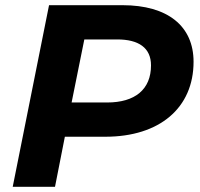

<svg xmlns="http://www.w3.org/2000/svg" viewBox="-20 -720 772 740"><path d="M452 -700H169L29 0H192L230 -193H386C595 -193 726 -304 726 -482C726 -619 627 -700 452 -700ZM393 -325H256L305 -568H432C514 -568 562 -536 562 -468C562 -375 500 -325 393 -325Z"/></svg>

Font: AWKNG-Font
Style: Bold Italic
Weight: 700
Italic angle: -11.3°
Designer: Awakening Church
Foundry: Awakening Church
Version: Version 1.700;PS 001.700;hotconv 1.0.88;makeotf.lib2.5.64775